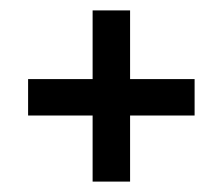

<svg xmlns="http://www.w3.org/2000/svg" viewBox="-20 -565 425 369"><path d="M230 -216V-343H354V-413H230V-545H158V-413H34V-343H158V-216Z"/></svg>

Font: Advent Pro
Style: Medium
Weight: 500
Designer: Andreas Kalpakidis
Foundry: Andreas Kalpakidis
Version: Version 2.002 2008